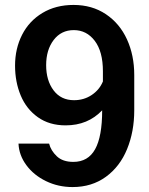

<svg xmlns="http://www.w3.org/2000/svg" viewBox="-20 -748 605 778"><path d="M246 -240Q180 -240 133.5 -273Q87 -306 64 -361Q41 -416 41 -482Q41 -551 69.5 -607Q98 -663 152 -695.5Q206 -728 278 -728Q353 -728 409 -690.5Q465 -653 494.5 -588.5Q524 -524 524 -444V-301Q524 -215 495 -144Q466 -73 409 -31.5Q352 10 274 10Q216 10 166.5 -14Q117 -38 87 -78.5Q57 -119 55 -166H179Q186 -138 210 -115Q234 -92 277 -92Q337 -92 365.5 -143.5Q394 -195 394 -301Q336 -240 246 -240ZM279 -626Q228 -626 197.5 -586Q167 -546 167 -484Q167 -422 197 -382Q227 -342 280 -342Q320 -342 351.5 -363Q383 -384 397 -418V-459Q397 -539 364 -582.5Q331 -626 279 -626Z"/></svg>

Font: Freesentation 7 Bold
Style: Regular
Weight: 700
Designer: glyphs from Roboto by Christian Robertson / Hangul glyphs from Noto Sans CJK(Source Han Sans) by Jang Soo-young and Kang
Foundry: PT&
Version: Version 2.001